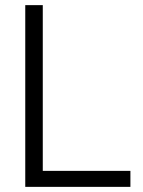

<svg xmlns="http://www.w3.org/2000/svg" viewBox="-20 -725 556 745"><path d="M78 0V-705H146V-42L129 -62H486V0Z"/></svg>

Font: TikTok Sans 24pt Light
Style: Regular
Weight: 300
Version: Version 4.000